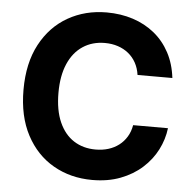

<svg xmlns="http://www.w3.org/2000/svg" viewBox="-53 -790 858 853"><g transform="rotate(5 376.0 -363.5)"><path d="M389.1 9.8Q292.2 9.8 215.5 -34.2Q138.8 -78.1 94.5 -161.6Q50.2 -245 50.2 -363.3Q50.2 -482.3 94.9 -566Q139.6 -649.7 216.5 -693.5Q293.4 -737.3 389.1 -737.3Q452.2 -737.3 506.5 -719.6Q560.8 -701.9 602.7 -667.8Q644.5 -633.8 670.8 -584.6Q697.1 -535.4 704.5 -472.5H549.2Q544.9 -502.6 531.8 -526.5Q518.7 -550.3 498.1 -567Q477.5 -583.7 450.9 -592.5Q424.3 -601.4 392.6 -601.4Q336.6 -601.4 294.5 -573.5Q252.3 -545.6 229.2 -492.4Q206.1 -439.3 206.1 -363.3Q206.1 -285.7 229.5 -232.8Q252.9 -179.9 294.8 -153Q336.6 -126.2 392 -126.2Q422.9 -126.2 449 -134.3Q475.2 -142.4 495.9 -158.2Q516.6 -174 530.3 -196.7Q544 -219.3 549.2 -248.6H704.5Q698.5 -198.3 674.8 -151.9Q651 -105.5 610.6 -69.1Q570.2 -32.7 514.6 -11.5Q459 9.8 389.1 9.8Z"/></g></svg>

Font: Inter
Style: Regular
Weight: 400
Designer: Rasmus Andersson
Foundry: rsms
Version: Version 4.000;git-8c9346024